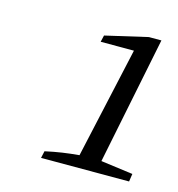

<svg xmlns="http://www.w3.org/2000/svg" viewBox="-65 -791 439 474"><g transform="rotate(15 154.0 -554.5)"><path d="M80 -376 84 -394Q107 -399 127 -402Q147 -405 170 -407L233 -691H148L152 -708L260 -733H292L226 -407L308 -396L305 -376Z"/></g></svg>

Font: Piazzolla 8pt ExtraLight
Style: Italic
Weight: 250
Italic angle: -11.3°
Designer: Juan Pablo del Peral
Foundry: Huerta Tipografica
Version: Version 2.001